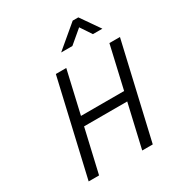

<svg xmlns="http://www.w3.org/2000/svg" viewBox="-213 -1072 1132 1214"><g transform="rotate(-30 353.0 -465.5)"><path d="M469 0 542 -316H227L154 0H78L238 -692H314L243 -383H558L629 -692H706L546 0ZM335 -793 499 -931H540L636 -793H567L513 -874L417 -793Z"/></g></svg>

Font: Titillium Web
Style: Italic
Weight: 400
Italic angle: -13°
Version: Version 1.002;PS 57.000;hotconv 1.0.70;makeotf.lib2.5.55311